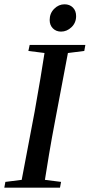

<svg xmlns="http://www.w3.org/2000/svg" viewBox="-25 -873 417 893"><path d="M-5 0 0 -27 112 -41H149L259 -27L254 0ZM69 0 136 -353Q150 -430 163 -508.5Q176 -587 188 -664H298L231 -310Q216 -232 203 -154.5Q190 -77 178 0ZM107 -636 113 -664H372L367 -636L256 -622H218ZM259 -726Q236 -726 221 -741Q206 -756 206 -780Q206 -811 227 -832Q248 -853 275 -853Q299 -853 314 -838Q329 -823 329 -798Q329 -767 307.5 -746.5Q286 -726 259 -726Z"/></svg>

Font: Source Serif 4 48pt SemiBold
Style: Italic
Weight: 600
Italic angle: -12°
Designer: Frank Grießhammer
Foundry: Adobe Systems Incorporated
Version: Version 4.004;hotconv 1.0.116;makeotfexe 2.5.65601